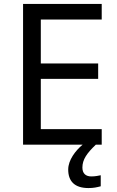

<svg xmlns="http://www.w3.org/2000/svg" viewBox="-20 -734 596 974"><path d="M398 116C398 75 421 43 466 0H496V-79H187V-334H478V-412H187V-635H496V-714H97V0H399C363 30 326 78 326 126C326 185 358 220 429 220C455 220 472 216 491 211V155C480 157 465 161 443 161C415 161 398 146 398 116Z"/></svg>

Font: Noto Sans Elbasan
Style: Regular
Weight: 400
Designer: Monotype Design Team
Foundry: Monotype Imaging Inc.
Version: Version 2.004